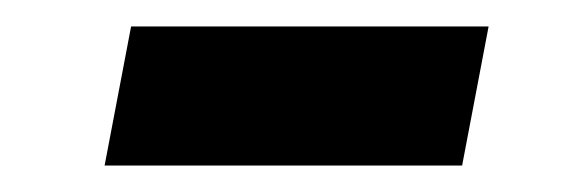

<svg xmlns="http://www.w3.org/2000/svg" viewBox="-20 -377 430 145"><path d="M329 -252H59L79 -357H349Z"/></svg>

Font: IBM Plex Sans Medium
Style: Italic
Weight: 500
Italic angle: -11.31°
Designer: Mike Abbink, Paul van der Laan, Pieter van Rosmalen
Foundry: Bold Monday
Version: Version 3.201